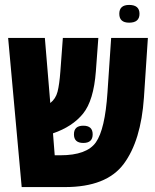

<svg xmlns="http://www.w3.org/2000/svg" viewBox="-20 -759 627 779"><path d="M564 -363 580 -605H431L416 -383Q406 -234 369 -181.5Q332 -129 225 -129H202L195 -218Q274 -245 317 -298Q360 -351 369 -470L379 -605H235L225 -470Q221 -416 213.5 -387Q206 -358 184 -341L162 -605H13L68 0H244Q412 0 482 -94Q552 -188 564 -363ZM280 -214Q280 -179 318 -179Q356 -179 356 -214Q356 -249 318 -249Q280 -249 280 -214ZM504 -667Q546 -667 546 -703Q546 -739 504 -739Q464 -739 464 -703Q464 -667 504 -667Z"/></svg>

Font: Noto Sans Hebrew ExtraCondensed Extra
Style: Regular
Weight: 800
Width: 3
Designer: Monotype Design Team
Foundry: Monotype Imaging Inc.
Version: Version 1.902